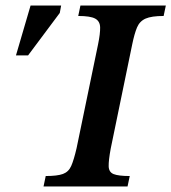

<svg xmlns="http://www.w3.org/2000/svg" viewBox="-20 -677 622 697"><path d="M443 0H138L146 -38Q188 -38 208.5 -45.5Q229 -53 238.5 -74.5Q248 -96 258 -139L336 -516Q344 -555 343.5 -577.5Q343 -600 325.5 -609.5Q308 -619 264 -619L272 -657H582L574 -619Q530 -619 508.5 -609.5Q487 -600 477.5 -577.5Q468 -555 460 -516L382 -138Q374 -95 374.5 -73.5Q375 -52 392.5 -45Q410 -38 451 -38ZM82 -476H38L91 -657H202L197 -630Z"/></svg>

Font: STIX Two Text SemiBold
Style: Italic
Weight: 600
Italic angle: -12°
Designer: Ross Mills, John Hudson & Paul Hanslow, Tiro Typeworks Ltd; with prior portions MicroPress Inc. and Coen Hoffman, Elsevi
Foundry: Tiro Typeworks Ltd
Version: Version 2.13 b171